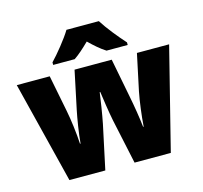

<svg xmlns="http://www.w3.org/2000/svg" viewBox="-109 -887 1064 1008"><g transform="rotate(-15 423.0 -383.0)"><path d="M512 -766H336C311 -724 255 -655 221 -620V-606H338C366 -625 391 -648 423 -679C455 -648 481 -625 511 -606H626V-620C589 -661 540 -721 512 -766ZM449 -243 501 0H698L837 -553H662L620 -355C610 -306 600 -227 596 -170H593C588 -218 576 -291 566 -341L525 -553H323L279 -344C271 -306 257 -222 253 -170H250C247 -227 237 -305 227 -355L188 -553H9L147 0H342L393 -239C403 -289 415 -366 420 -405H423C428 -369 439 -292 449 -243Z"/></g></svg>

Font: Noto Sans Telugu SemiCondensed Black
Style: Regular
Weight: 900
Width: 4
Designer: Jelle Bosma - Monotype Design Team
Foundry: Monotype Imaging Inc.
Version: Version 2.005